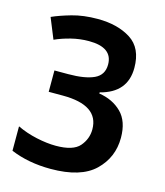

<svg xmlns="http://www.w3.org/2000/svg" viewBox="-117 -645 835 973"><g transform="rotate(15 300.0 -158.0)"><path d="M544 -4Q544 -91 498 -136.5Q452 -182 380 -193V-199Q518 -234 518 -364Q518 -468 449 -512Q380 -556 275 -556Q200 -556 140.5 -539Q81 -522 41 -504L85 -396Q122 -413 168 -424.5Q214 -436 261 -436Q385 -436 385 -346Q385 -291 337.5 -269Q290 -247 202 -247H130V-135H204Q393 -135 393 -8Q393 42 359.5 81Q326 120 235 120Q189 120 133.5 108Q78 96 30 73V201Q123 240 240 240Q398 240 471 169.5Q544 99 544 -4Z"/></g></svg>

Font: Noto Sans Mono UI
Style: Bold
Weight: 700
Designer: Monotype Design team
Foundry: Monotype Imaging Inc.
Version: 1.000